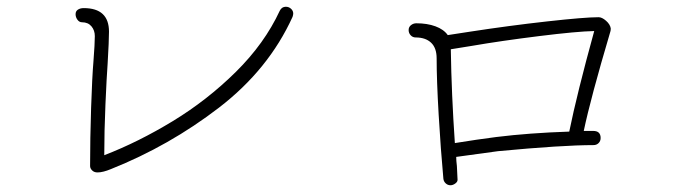

<svg xmlns="http://www.w3.org/2000/svg" viewBox="-20 -636 2040 569"><path d="M849 -596Q849 -592 847 -586Q776 -430 629 -317Q482 -204 309 -135Q285 -125 269 -125Q259 -125 253 -131Q247 -137 247 -144Q247 -225 250 -316.5Q253 -408 257 -455Q261 -507 261 -529Q261 -546 251 -558Q241 -570 223 -570Q215 -570 209.5 -577.5Q204 -585 204 -594Q204 -603 211 -607.5Q218 -612 228 -612Q303 -612 303 -542Q303 -516 299 -448Q296 -407 292.5 -327Q289 -247 289 -176Q390 -215 492 -277Q594 -339 679 -423Q764 -507 809 -604Q815 -616 827 -616Q836 -616 842.5 -610Q849 -604 849 -596Z M1789 -543Q1730 -344 1710 -248H1738Q1760 -248 1760 -227Q1760 -218 1754 -212Q1748 -206 1739 -206Q1647 -206 1456 -188L1332 -171Q1332 -160 1334 -144L1336 -103Q1336 -97 1329 -92Q1322 -87 1315 -87Q1307 -87 1301 -92.5Q1295 -98 1294 -106Q1286 -193 1280 -296Q1274 -399 1274 -463Q1274 -494 1257.5 -509.5Q1241 -525 1212 -525Q1203 -525 1197 -531.5Q1191 -538 1191 -547Q1191 -556 1198 -561.5Q1205 -567 1214 -567Q1246 -567 1270.5 -558Q1295 -549 1307 -532L1372 -542Q1489 -560 1601 -572.5Q1713 -585 1754 -585Q1764 -585 1776 -574.5Q1788 -564 1790 -552Q1790 -546 1789 -543ZM1667 -246Q1690 -359 1741 -544Q1690 -543 1577.5 -529Q1465 -515 1378 -500L1316 -490Q1318 -357 1328 -212Q1396 -223 1451 -230Q1548 -242 1667 -246Z"/></svg>

Font: Tsukimi Rounded Light
Style: Regular
Weight: 300
Designer: Takashi Funayama
Foundry: Takashi Funayama
Version: Version 1.032; ttfautohint (v1.8.3)